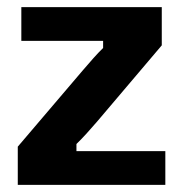

<svg xmlns="http://www.w3.org/2000/svg" viewBox="-20 -520 515 540"><path d="M30 0H445V-95H195V-115C212.5 -131.7 231.7 -153.3 253.3 -178.3L435 -392.5V-500H40V-405H270V-385C252.5 -368.3 233.3 -345.8 212.5 -321.7L30 -107.5Z"/></svg>

Font: Familjen Grotesk GF
Style: Bold
Weight: 700
Designer: Anders Wikstroem, Jonas Baeckman, Matilda Gysing, Kristian Moeller
Foundry: Familjen STHLM AB
Version: Version 2.000; Beta; Release 4; Build 6